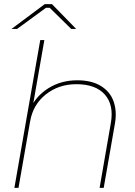

<svg xmlns="http://www.w3.org/2000/svg" viewBox="-20 -915 656 935"><path d="M176 -720H196L70 0H50ZM356 -524Q426 -524 471 -496.5Q516 -469 533 -421.5Q550 -374 540 -315L485 0H465L520 -317Q535 -404 490.5 -454.5Q446 -505 352 -505Q266 -505 203.5 -455.5Q141 -406 127 -325L124 -379Q153 -446 215 -485Q277 -524 356 -524ZM327 -774 222 -877H204L63 -774H36L198 -895H233L351 -774Z"/></svg>

Font: Fixel Italic Variable Display Thin
Style: Italic
Weight: 100
Italic angle: -10°
Designer: AlfaBravo + MacPaw
Foundry: Kyrylo Tkachov, Marchela Mozhyna, Serhii Makarenko, Maria Weinstein, Zakhar Kryvoshyya
Version: Version 1.210;Glyphs 3.2 (3217)